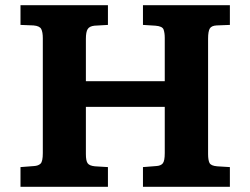

<svg xmlns="http://www.w3.org/2000/svg" viewBox="-20 -720 965 740"><path d="M59 0V-76L111 -80Q128 -81 136.5 -89.5Q145 -98 145 -130V-573Q145 -596 139 -608Q133 -620 109 -622L59 -624V-700H396V-624L344 -621Q325 -619 318 -608Q311 -597 311 -570V-407H615V-574Q615 -593 610.5 -606Q606 -619 579 -621L531 -624V-700H866V-624L815 -622Q795 -621 788.5 -610Q782 -599 782 -571V-126Q782 -103 787.5 -92Q793 -81 817 -79L866 -76V0H531V-76L582 -80Q600 -81 607.5 -90.5Q615 -100 615 -130V-308H311V-126Q311 -100 318 -90.5Q325 -81 346 -79L396 -76V0Z"/></svg>

Font: Literata 7pt
Style: Bold
Weight: 700
Designer: Latin by Veronika Burian and Jose Scaglione. Greek by Irene Vlachou. Cyrillic by Vera Evstafieva.
Foundry: TypeTogether
Version: Version 3.002